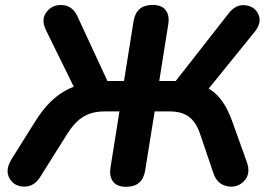

<svg xmlns="http://www.w3.org/2000/svg" viewBox="-20 -733 1072 762"><path d="M418.6 -68.4 454 -290.8H394.3Q345.4 -290.8 310.9 -269.8Q276.5 -248.9 246.7 -201.4L139.6 -30.9Q115.8 7.8 76.2 7.6Q36.6 7.4 17.8 -25.1Q-1 -57.6 25.9 -101.5L121.2 -253.3Q164.6 -322.3 216.2 -358.6Q267.8 -394.9 335.8 -405.9L284.5 -365L162.1 -614.1Q141.8 -656.4 165.4 -686.3Q189 -716.2 229.1 -712.7Q269.2 -709.2 288 -666.7L414.4 -394.1L390.6 -411.5H472.2L510 -648.8Q515.4 -681.3 534.3 -697.4Q553.3 -713.4 586 -713.4Q621.3 -713.4 637.3 -693.1Q653.4 -672.7 647.8 -636.6L612 -411.5H688.1L663.8 -394.1L888 -680.7Q915.7 -716.2 953.2 -712.2Q990.7 -708.2 1005.5 -675.8Q1020.4 -643.4 990.3 -606.1L795 -365L737.6 -405.9Q800.6 -395.1 838.4 -358.5Q876.2 -321.9 901 -253.3L959.2 -90.9Q976.4 -44.3 949.4 -15.3Q922.5 13.8 882.3 6.2Q842 -1.4 827 -45.5L773.8 -202.2Q757.9 -248.9 729.5 -269.8Q701.1 -290.8 653.2 -290.8H593.8L556.2 -57Q546 8.4 480.4 8.4Q445.1 8.4 429.1 -11.9Q413 -32.3 418.6 -68.4Z"/></svg>

Font: SN Pro Thin
Style: Italic
Weight: 200
Italic angle: -9°
Designer: Tobias Whetton
Foundry: Supernotes
Version: Version 1.003;Glyphs 3.3 (3324)